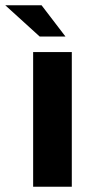

<svg xmlns="http://www.w3.org/2000/svg" viewBox="-76 -710 343 730"><path d="M75 -571H173L82 -690H-56ZM50 0H197V-512H50Z"/></svg>

Font: Decalotype
Style: Bold
Weight: 700
Designer: Alfredo Marco Pradil
Foundry: Alfredo Marco Pradil
Version: Version 1.0